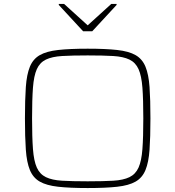

<svg xmlns="http://www.w3.org/2000/svg" viewBox="-20 -942 886 970"><path d="M423 8Q333 8 274 1.5Q215 -5 181 -24.5Q147 -44 131 -83Q115 -122 110.5 -185.5Q106 -249 106 -344Q106 -439 110.5 -502.5Q115 -566 131 -605Q147 -644 181 -663.5Q215 -683 274 -689.5Q333 -696 423 -696Q513 -696 572 -689.5Q631 -683 665 -663.5Q699 -644 715 -605Q731 -566 735.5 -502.5Q740 -439 740 -344Q740 -249 735.5 -185.5Q731 -122 715 -83Q699 -44 665 -24.5Q631 -5 572 1.5Q513 8 423 8ZM423 -26Q501 -26 552 -29Q603 -32 634 -47Q665 -62 680 -95.5Q695 -129 699.5 -189Q704 -249 704 -344Q704 -439 699.5 -499Q695 -559 680 -592.5Q665 -626 634 -641Q603 -656 552 -659Q501 -662 423 -662Q345 -662 294 -659Q243 -656 212 -641Q181 -626 166 -592.5Q151 -559 146.5 -499Q142 -439 142 -344Q142 -249 146.5 -189Q151 -129 166 -95.5Q181 -62 212 -47Q243 -32 294 -29Q345 -26 423 -26ZM400 -784 277 -917V-922H304L423 -814L542 -922H569V-917L446 -784Z"/></svg>

Font: Saira Expanded Thin
Style: Regular
Weight: 250
Width: 7
Designer: Hector Gatti with collaboration of the Omnibus-Type team
Foundry: Omnibus-Type
Version: Version 1.101